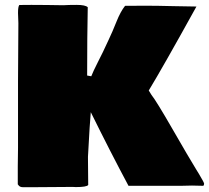

<svg xmlns="http://www.w3.org/2000/svg" viewBox="-20 -760 866 796"><path d="M56.2 -664.1 54.7 -706.1Q54.7 -732.9 60.1 -739.3Q73.2 -739.7 110.1 -739.7Q147 -739.7 173.8 -739.3L242.7 -738.3Q261.7 -739.7 297.9 -739.7Q334 -739.7 343.8 -730Q341.3 -610.8 341.3 -446.8L358.4 -443.8Q365.7 -462.9 385 -501Q404.3 -539.1 407.2 -545.4L412.6 -557.1Q414.6 -561.5 430.4 -595Q446.3 -628.4 462.9 -670.2Q479.5 -711.9 498.5 -735.8Q532.7 -736.3 581.8 -736.3Q630.9 -736.3 696.3 -734.6Q761.7 -732.9 794.4 -732.9Q655.3 -481.4 596.7 -384.8L607.9 -366.7Q627.9 -341.8 695.3 -224.6Q762.7 -107.4 793 -58.1L804.7 -39.1Q826.2 -3.4 826.2 1.5Q826.2 6.3 823.2 10.3H820.3Q793 9.3 776.1 9.3Q759.3 9.3 731.9 10.3H512.7Q437.5 -130.4 356.4 -294.9Q352.5 -255.9 344.7 -110.4V-104L345.7 6.8Q339.8 15.6 294.4 15.6L284.2 15.1H257.8L119.6 16.1H74.7Q61 16.1 55.2 5.9L53.7 4.4V-69.8L54.7 -146.5V-422.4Z"/></svg>

Font: Bowlby One
Style: Regular
Weight: 400
Designer: vernon adams
Foundry: vernon adams
Version: Version 1.000